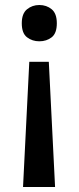

<svg xmlns="http://www.w3.org/2000/svg" viewBox="-20 -566 315 767"><path d="M97 -319H175L200 181H72ZM207 -473Q207 -433 186.5 -417Q166 -401 137 -401Q109 -401 88 -417Q67 -433 67 -473Q67 -512 88 -529Q109 -546 137 -546Q166 -546 186.5 -529Q207 -512 207 -473Z"/></svg>

Font: Noto Sans Adlam Medium
Style: Regular
Weight: 500
Version: Version 3.001